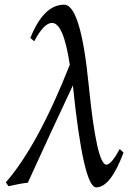

<svg xmlns="http://www.w3.org/2000/svg" viewBox="-20 -790 589 822"><path d="M392.1 12.2Q336.9 12.2 292 -424.3Q192.9 -213.9 99.1 -7.8Q63.5 -3.9 16.6 7.3L4.9 -9.3Q141.6 -165.5 278.8 -512.7Q252 -691.9 202.6 -691.9Q168 -691.9 126.5 -613.3L109.9 -627.4Q167 -770 254.4 -770Q325.7 -770 359.6 -427.5Q393.6 -85 435.5 -85Q456.1 -85 492.7 -151.9L508.8 -136.7Q453.1 12.2 392.1 12.2Z"/></svg>

Font: Kelvinch
Style: Italic
Weight: 400
Italic angle: -10°
Designer: Paul James Miller
Foundry: High-Logic / Made with FontCreator
Version: Version 3.40;July 22, 2017;FontCreator 11.0.0.2388 64-bit